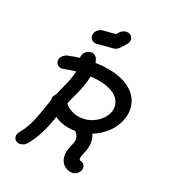

<svg xmlns="http://www.w3.org/2000/svg" viewBox="-201 -952 988 1086"><g transform="rotate(30 292.5 -409.5)"><path d="M347.8 -793.4C351.5 -814.8 337.1 -835.6 312 -835.6C296.1 -835.6 279.5 -826.5 269.5 -810.7L258.3 -793.4L184 -774.3C164.1 -769 148.4 -751.7 145.1 -732.9C140.9 -708.9 158.5 -690 180.5 -690C184.2 -690 188.1 -690.5 192.1 -691.6L286.4 -716.1C299.8 -719.7 310.3 -727.9 317.9 -739.7L340.5 -775.2C344.3 -781.2 346.7 -787.4 347.8 -793.4ZM239.4 -594.5C237.3 -600.3 227 -635.5 197.5 -635.5H195.7C173.8 -634.5 152.2 -615.5 148.4 -593.6C147.4 -588.2 147.9 -580.9 149.7 -575.5C126.8 -569.1 103.3 -560 80.8 -550.9C65.2 -544.5 51.4 -528.2 48.6 -512.7C44.6 -490 60.4 -470.9 83.1 -470.9C99.3 -470.9 116.2 -483.6 168.8 -498.2C168.8 -482.2 166.9 -465.2 163.9 -447.9C156.7 -406.8 144.9 -371 135 -327.3C130.3 -320.9 126.3 -313.6 124.8 -305.5C123.9 -300 125.3 -292.7 126.9 -286.4C120.5 -250 115.9 -215.2 110.1 -182.2C89.8 -67 60 -46.4 56.2 -24.5C52.2 -1.8 67 17.3 89.7 17.3C106.1 17.3 126.4 5.5 134.5 -10C154 -42.1 179.7 -99.1 195.3 -187.6C197.1 -198.1 198.8 -208.6 200.5 -219.1C223.8 -207.8 252.6 -200 289.6 -200C303.7 -200 318 -201.2 332.3 -203.6C362.4 -185.1 361.8 -155.8 359.2 -141C357.2 -130.1 353.2 -116.1 350.2 -99.1C339.4 -37.4 369.4 10.9 427.2 10.9C449.9 10.9 472.4 -8.2 476.4 -30.9C480.4 -53.6 464.7 -72.7 442 -72.7C431.2 -72.7 433 -93.9 434.2 -100.9C435.9 -110.6 439.3 -122.7 441.8 -137.3C449.2 -179.1 442.5 -209.7 424.8 -238.2L424.9 -239.1C487.6 -278.3 529.8 -336.6 541.3 -401.7C557.6 -494.1 503.5 -601 320.2 -601C304.3 -601 271.8 -599.6 239.4 -594.5ZM305.2 -283.2C267.1 -283.2 233.9 -298.8 216 -317.3C223.9 -356.2 238.2 -395 247.3 -446.8C251.1 -468.5 253.6 -490.8 253.3 -513.6C268.2 -515.5 282.2 -517.3 296.7 -517.3C299.8 -517.3 303 -517.4 306 -517.4C441.1 -517.4 466.2 -446.7 457.9 -399.6C450.1 -355 406.5 -304.4 345.4 -288.2C337.5 -288.2 328.8 -283.2 305.2 -283.2Z"/></g></svg>

Font: TudorRose
Style: Oblique
Weight: 500
Italic angle: 10°
Version: Version 001.000